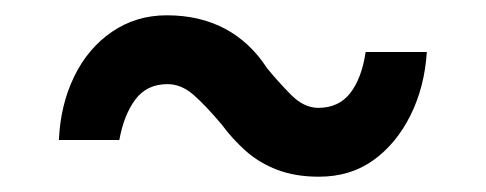

<svg xmlns="http://www.w3.org/2000/svg" viewBox="-20 -442 635 251"><path d="M397 -211Q366 -211 342.5 -220Q319 -229 301.5 -244.5Q284 -260 270 -279Q249 -304 233 -318Q217 -332 199 -332Q172 -332 157 -312Q142 -292 136 -259H57Q59 -305 77 -342Q95 -379 126.5 -400.5Q158 -422 198 -422Q241 -422 274 -404.5Q307 -387 329 -353Q342 -337 359.5 -319Q377 -301 396 -301Q423 -301 438 -320.5Q453 -340 458 -374H538Q535 -328 516.5 -291Q498 -254 468 -232.5Q438 -211 397 -211Z"/></svg>

Font: Figtree Light Medium
Style: Regular
Weight: 500
Version: Version 2.001;gftools[0.9.30]